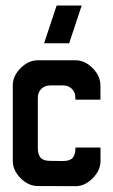

<svg xmlns="http://www.w3.org/2000/svg" viewBox="-20 -654 397 675"><path d="M179.1 -634.5H267.2L223.1 -501.8H135ZM245.2 -442.1ZM245 -308.9V-303.5H333.1V-353.1C333.1 -375.8 324.1 -396.1 305.7 -414.5C287.4 -432.9 267.2 -442.1 245.2 -442.1H157H113C91 -442.1 70.8 -432.9 52.4 -414.5C34.1 -396.1 24.9 -375.8 24.9 -353.7V-221.1V-88.4C24.9 -66.3 34.1 -46.1 52.4 -27.6C70.8 -9.2 91 0 113 0C157.3 -0.1 201.2 0.3 245.2 0.5C267.2 0.5 287.4 -8.7 305.7 -27.1C324.1 -45.6 333.3 -65.8 333.3 -87.9V-135.3H245.2V-132.1C245.2 -117.6 242 -106.6 235.6 -99.2C229.2 -91.7 217.7 -87.9 201.1 -87.9L157 -88.4C140.5 -88.4 129 -92.2 122.6 -99.7C116.2 -107.1 113 -118.1 113 -132.6V-221.1V-309.5C113 -322.8 117 -333.4 125.1 -341.5C133.2 -349.6 143.8 -353.7 157 -353.7H201.1C214.3 -353.7 225 -349.6 233 -341.5C241.1 -333.4 245 -322.8 245 -308.9ZM201.1 -353.7Z"/></svg>

Font: Ulica
Style: Regular
Weight: 400
Version: Version